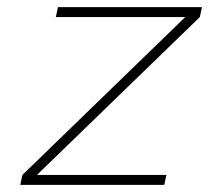

<svg xmlns="http://www.w3.org/2000/svg" viewBox="-20 -520 588 540"><path d="M143 -500 137 -472H501L43 -28L37 0H442L448 -28H84L542 -472L548 -500Z"/></svg>

Font: LT Wave Text Thin Italic
Style: Regular
Weight: 100
Designer: Daniel Lyons
Version: Version 2.5 (Glyphs App)